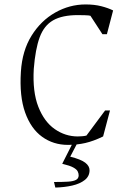

<svg xmlns="http://www.w3.org/2000/svg" viewBox="-20 -642 593 864"><path d="M286 10Q220 10 169.5 -26.5Q119 -63 93 -136Q67 -209 74 -319Q80 -414 122 -481.5Q164 -549 228.5 -585.5Q293 -622 365 -622Q405 -622 436 -614Q467 -606 489 -595L461 -488H441L387 -571Q381 -573 361.5 -573.5Q342 -574 330 -574Q260 -574 219 -550.5Q178 -527 158.5 -474Q139 -421 132 -332Q126 -229 152.5 -161.5Q179 -94 226.5 -61Q274 -28 330 -28Q339 -28 350.5 -29Q362 -30 369 -32L453 -145H475L444 -28Q401 -7 364 1.5Q327 10 286 10ZM229 202 223 177Q261 177 285.5 175.5Q310 174 322 167.5Q334 161 334 147Q334 138 329.5 129Q325 120 309.5 111.5Q294 103 260 95L308 0H329L296 63Q344 75 363.5 90Q383 105 383 124Q383 151 361.5 168Q340 185 305 193Q270 201 229 202Z"/></svg>

Font: Ancizar Serif Light
Style: Italic
Weight: 300
Italic angle: -4°
Designer: Cesar Puertas, Viviana Monsalve, Julian Moncada, Julian Prieto, Jose Castro, Felipe Aragon, Mariel Hernandez, Sara Alarc
Version: Version 8.100